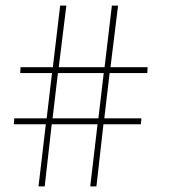

<svg xmlns="http://www.w3.org/2000/svg" viewBox="-20 -663 611 683"><path d="M186 -403H349L330 -242H167ZM139 0 164 -221H327L301 0H323L348 -221H481L483 -242H351L370 -403H504L505 -424H373L400 -643H378L352 -424H189L216 -643H194L168 -424H53L52 -403H165L146 -242H31L29 -221H143L117 0Z"/></svg>

Font: Josefin Slab Thin ExtraLight
Style: Regular
Weight: 250
Version: Version 2.000